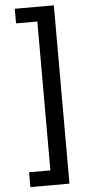

<svg xmlns="http://www.w3.org/2000/svg" viewBox="-63 -785 478 1033"><g transform="rotate(-5 176.0 -268.5)"><path d="M58 213H269V-750H58V-671H173V133H58Z"/></g></svg>

Font: FREAK Grotesk
Style: Bold
Weight: 700
Designer: La Scuola Open Source
Foundry: La Scuola Open Source
Version: Version 1.000;PS 1.0;hotconv 1.0.72;makeotf.lib2.5.5900